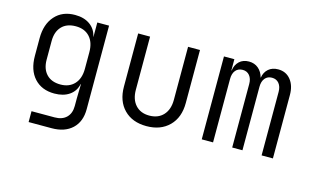

<svg xmlns="http://www.w3.org/2000/svg" viewBox="-90 -805 1979 1230"><g transform="rotate(15 900.0 -190.0)"><path d="M164 180V108H317Q367 108 395 80.5Q423 53 423 4V-45L425 -141H423Q413 -93 374 -66Q335 -39 275 -39Q191 -39 142 -92.5Q93 -146 93 -240V-357Q93 -450 142 -505Q191 -560 275 -560Q335 -560 374 -532Q413 -504 423 -455H424V-550H502V4Q502 87 452.5 133.5Q403 180 316 180ZM298 -105Q356 -105 390 -141.5Q424 -178 424 -243V-353Q424 -418 390.5 -454.5Q357 -491 298 -491Q238 -491 205 -456Q172 -421 172 -360V-236Q172 -175 205 -140Q238 -105 298 -105Z M899 10Q805 10 750 -46Q695 -102 695 -198V-550H774V-198Q774 -134 807.5 -97Q841 -60 899 -60Q958 -60 992 -97Q1026 -134 1026 -198V-550H1105V-198Q1105 -102 1049 -46Q993 10 899 10Z M1264 0V-550H1333V-476H1335Q1340 -514 1364.5 -537Q1389 -560 1428 -560Q1465 -560 1490.5 -538.5Q1516 -517 1526 -480H1527Q1533 -517 1558 -538.5Q1583 -560 1622 -560Q1674 -560 1705 -521.5Q1736 -483 1736 -421V0H1661V-421Q1661 -456 1644 -477Q1627 -498 1597 -498Q1568 -498 1551 -477.5Q1534 -457 1534 -421V0H1466V-421Q1466 -456 1449 -477Q1432 -498 1403 -498Q1373 -498 1356 -477.5Q1339 -457 1339 -421V0Z"/></g></svg>

Font: JetBrains Mono NL Light
Style: Regular
Weight: 300
Monospace: yes
Designer: Philipp Nurullin, Konstantin Bulenkov
Foundry: JetBrains
Version: Version 2.305; ttfautohint (v1.8.4.7-5d5b)